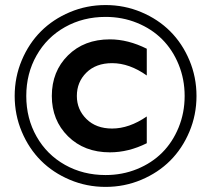

<svg xmlns="http://www.w3.org/2000/svg" viewBox="-20 -730 835 760"><path d="M539.3 -18.3Q472.7 9.8 397.9 9.8Q323.2 9.8 256.6 -18.3Q189.9 -46.4 142.1 -94.2Q94.2 -142.1 66.2 -208.7Q38.1 -275.4 38.1 -350.1Q38.1 -424.8 66.2 -491.5Q94.2 -558.1 142.1 -606Q189.9 -653.8 256.6 -681.9Q323.2 -710 397.9 -710Q472.7 -710 539.3 -681.9Q606 -653.8 653.8 -606Q701.7 -558.1 729.7 -491.5Q757.8 -424.8 757.8 -350.1Q757.8 -275.4 729.7 -208.7Q701.7 -142.1 653.8 -94.2Q606 -46.4 539.3 -18.3ZM397.9 -37.1Q464.4 -37.1 522.5 -60.8Q580.6 -84.5 621.8 -125.7Q663.1 -167 687 -225.3Q710.9 -283.7 710.9 -350.1Q710.9 -416.5 687 -474.9Q663.1 -533.2 621.8 -574.5Q580.6 -615.7 522.5 -639.4Q464.4 -663.1 397.9 -663.1Q309.1 -663.1 237.3 -622.8Q165.5 -582.5 124.8 -510.7Q84 -439 84 -350.1Q84 -261.2 124.8 -189.5Q165.5 -117.7 237.3 -77.4Q309.1 -37.1 397.9 -37.1ZM185.1 -350.1Q185.1 -447.3 249 -510.7Q313 -574.2 415 -574.2Q486.8 -574.2 561 -537.1V-431.2Q492.2 -480 423.8 -480Q359.9 -480 322 -442.6Q284.2 -405.3 284.2 -350.1Q284.2 -296.4 322.3 -258.8Q360.4 -221.2 423.8 -221.2Q491.2 -221.2 561 -269V-163.1Q488.8 -127 415 -127Q313.5 -127 249.3 -190.4Q185.1 -253.9 185.1 -350.1Z"/></svg>

Font: TASA Explorer SemiBold
Style: Regular
Weight: 600
Designer: Weizhong Zhang
Foundry: Local Remote
Version: Version 1.000;Glyphs 3.1.2 (3151)